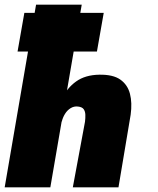

<svg xmlns="http://www.w3.org/2000/svg" viewBox="-77 -800 674 820"><path d="M272 -780H77L-57 0H138ZM286 -280 234 0H429L481 -310Q488 -361 478 -399.5Q468 -438 437 -460Q406 -482 347 -481Q287 -480 248 -452Q209 -424 187.5 -378.5Q166 -333 157 -281H187Q191 -298 200.5 -313.5Q210 -329 224.5 -338Q239 -347 256 -345Q274 -343 280.5 -333.5Q287 -324 287.5 -310Q288 -296 286 -280ZM-2 -580H337L366 -745H27Z"/></svg>

Font: Jost Black
Style: Italic
Weight: 900
Italic angle: -5°
Version: Version 3.710